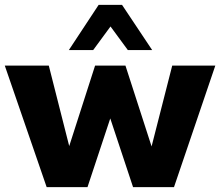

<svg xmlns="http://www.w3.org/2000/svg" viewBox="-26 -770 906 790"><path d="M428.7 -661.1 357.4 -564H257.3L379.9 -750H476.1L600.1 -564H500ZM682.6 -500H859.9L689.9 0H521.5L427.7 -282.7L334 0H166L-6.3 -500H174.8L258.8 -168.9L365.2 -500H490.2L597.7 -167.5Z"/></svg>

Font: Now
Style: Bold
Weight: 700
Designer: Alfredo Marco Pradil
Foundry: Alfredo Marco Pradil
Version: Version 1.002;PS 001.002;hotconv 1.0.88;makeotf.lib2.5.64775